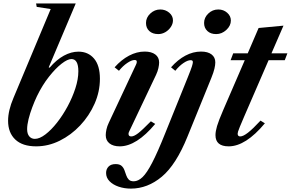

<svg xmlns="http://www.w3.org/2000/svg" viewBox="-20 -831 1672 1104"><path d="M188 10.5Q109 10.5 67.8 -28.8Q26.5 -68 26.5 -136.5Q26.5 -195.5 57.5 -268L271.5 -779L191 -791.5L187.5 -811H415.5L260 -443.5L265.5 -442Q305 -488 347.2 -511Q389.5 -534 431 -534Q487 -534 520.8 -494.2Q554.5 -454.5 554.5 -378Q554.5 -304 523.8 -234.5Q493 -165 441 -109.8Q389 -54.5 323.5 -22Q258 10.5 188 10.5ZM180.5 -32.5Q207.5 -32.5 241 -58Q274.5 -83.5 307.8 -125.8Q341 -168 368.8 -219.5Q396.5 -271 413.5 -323.5Q430.5 -376 430.5 -421.5Q430.5 -491.5 390.5 -491.5Q368.5 -491.5 333.8 -464.5Q299 -437.5 261 -389.2Q223 -341 192 -277Q178.5 -248.5 165.5 -214Q152.5 -179.5 144.2 -146.2Q136 -113 136 -88.5Q136 -61.5 148.2 -47Q160.5 -32.5 180.5 -32.5Z M890 -635Q857.5 -635 838.5 -652.5Q819.5 -670 819.5 -699Q819.5 -730 844.2 -753.2Q869 -776.5 901.5 -776.5Q931 -776.5 952.8 -758.2Q974.5 -740 974.5 -714Q974.5 -694 962.2 -675.8Q950 -657.5 930.8 -646.2Q911.5 -635 890 -635ZM668.5 10.5Q631 10.5 609.5 -6.5Q588 -23.5 588 -54Q588 -67.5 592 -86.5Q596 -105.5 605.5 -125L761.5 -458Q765 -464.5 765.8 -468.8Q766.5 -473 766.5 -476.5Q766.5 -486 754 -486Q737 -486 711.8 -469Q686.5 -452 664 -424L639 -444Q677.5 -487.5 722 -511Q766.5 -534.5 812 -534.5Q850.5 -534.5 872.8 -518Q895 -501.5 895 -472Q895 -458.5 890.8 -439.2Q886.5 -420 877.5 -401L723 -75.5Q720 -70 719.5 -66.8Q719 -63.5 719 -61Q719 -46.5 735 -46.5Q750.5 -46.5 774.5 -65Q798.5 -83.5 847.5 -133.5L872.5 -118.5Q764.5 10.5 668.5 10.5Z M1223 -635Q1191 -635 1172.2 -652.8Q1153.5 -670.5 1153.5 -699Q1153.5 -730 1177.8 -753.2Q1202 -776.5 1235 -776.5Q1265 -776.5 1286.2 -757.8Q1307.5 -739 1307.5 -713Q1307.5 -683 1281.5 -659Q1255.5 -635 1223 -635ZM732.5 253.5Q695 253.5 662.5 242.5Q630 231.5 610 211.2Q590 191 590 163.5Q590 141.5 604 127Q618 112.5 645 112.5Q667.5 112.5 678.8 122.5Q690 132.5 695.5 147.5Q701 162.5 706 177.2Q711 192 720.5 201.8Q730 211.5 749.5 211.5Q775 211 799.8 187.2Q824.5 163.5 855.2 104.2Q886 45 929 -62.5L1060 -387Q1078 -431.5 1083.5 -449Q1089 -466.5 1089 -474Q1089 -485 1076.5 -485Q1059 -485 1034.8 -468.5Q1010.5 -452 988 -424L963.5 -444Q1002.5 -488 1046.2 -511.2Q1090 -534.5 1136 -534.5Q1175 -534.5 1196.5 -518Q1218 -501.5 1218 -472.5Q1218 -457.5 1213 -436Q1208 -414.5 1195 -382.5L1058 -45.5Q992.5 116.5 910.5 185Q828.5 253.5 732.5 253.5Z M1295 10.5Q1219 10.5 1219 -54Q1219 -75.5 1228 -106.2Q1237 -137 1264.5 -200.5L1387.5 -485H1306L1321 -524.5H1404.5L1467 -670L1610 -683.5L1541 -524.5H1632.5L1617.5 -485H1524.5L1384.5 -162Q1367.5 -122 1359.2 -102.2Q1351 -82.5 1348.8 -74.5Q1346.5 -66.5 1346.5 -62.5Q1346.5 -46.5 1361.5 -46.5Q1378 -46.5 1406 -68.2Q1434 -90 1478 -137.5L1503 -122Q1392.5 10.5 1295 10.5Z"/></svg>

Font: Libre Caslon Text SemiBold Italic
Style: Regular
Weight: 600
Italic angle: -22.583°
Designer: Pablo Impallari, Rodrigo Fuenzalida, Katja Schimmel
Foundry: Pablo Impallari, Rodrigo Fuenzalida
Version: Version 2.000